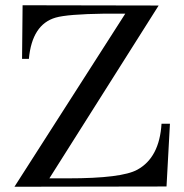

<svg xmlns="http://www.w3.org/2000/svg" viewBox="-20 -710 699 731"><path d="M595 -239H627L614 0L35 1L457 -658H377Q237 -656 192 -643Q102 -617 90 -486H64L66 -690L584 -689L168 -31H239Q444 -31 503 -64Q587 -110 595 -239Z"/></svg>

Font: GFS Didot
Style: Regular
Weight: 400
Designer: Takis Katsoulidis and George D. Matthiopoulos
Foundry: Takis Katsoulidis and George D. Matthiopoulos
Version: Version 1.0